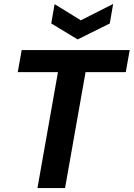

<svg xmlns="http://www.w3.org/2000/svg" viewBox="-20 -954 678 974"><path d="M170 0 274 -588H70L90 -700H638L618 -588H414L310 0ZM554 -934 537 -835 374 -754 240 -835 257 -933 390 -851Z"/></svg>

Font: DM Sans 36pt ExtraBold
Style: Italic
Weight: 800
Italic angle: -10°
Designer: Colophon Foundry, Jonny Pinhorn
Foundry: Colophon Foundry
Version: Version 4.004;gftools[0.9.30]